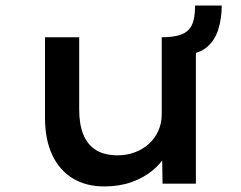

<svg xmlns="http://www.w3.org/2000/svg" viewBox="-20 -661 869 691"><path d="M355 10Q290 10 242 -19Q194 -48 168 -103.5Q142 -159 142 -236V-527H265V-267Q265 -213 280 -176.5Q295 -140 325.5 -121Q356 -102 404 -102Q436 -102 464.5 -112.5Q493 -123 515 -142.5Q537 -162 549.5 -189.5Q562 -217 562 -250V-527Q598 -527 622 -533.5Q646 -540 659 -554Q672 -568 677 -589.5Q682 -611 682 -641H778Q778 -596 766 -556.5Q754 -517 726 -492.5Q698 -468 651 -465L685 -507V0H565L563 -128L577 -104Q561 -74 529 -47.5Q497 -21 453 -5.5Q409 10 355 10Z"/></svg>

Font: Lexend Giga Medium
Style: Regular
Weight: 500
Designer: Bonnie Shaver-Troup, Thomas Jockin
Foundry: Lexend
Version: Version 1.007